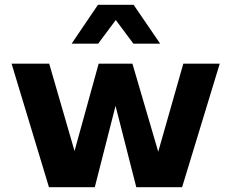

<svg xmlns="http://www.w3.org/2000/svg" viewBox="-20 -776 959 796"><path d="M183 0 28 -512H184L289 -150L389 -512H529L636 -147L740 -512H891L735 0H545L459 -337L373 0ZM387 -595H277L386 -756H534L644 -595H533L460 -693Z"/></svg>

Font: Metropolitano
Style: Bold
Weight: 700
Designer: Fonts by Alex Slobzheninov & Chris M. Simpson / Changes by Cristiano Sobral
Foundry: Fonts by Alex Slobzheninov & Chris M. Simpson / Changes by Cristiano Sobral
Version: Version 1.00;August 30, 2020;FontCreator 13.0.0.2681 64-bit